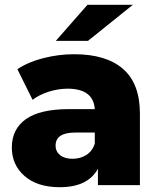

<svg xmlns="http://www.w3.org/2000/svg" viewBox="-20 -779 668 808"><path d="M392.1 0V-68.8Q349.6 8.8 231.9 8.8Q137.2 8.8 83.5 -38.1Q29.8 -85 29.8 -158.2Q29.8 -235.8 89.1 -277.8Q148.4 -319.8 271 -319.8H378.9Q373 -405.8 264.2 -405.8Q225.1 -405.8 185.1 -393.1Q145 -380.4 117.2 -358.9L53.2 -487.8Q98.6 -518.1 162.6 -534.4Q226.6 -550.8 292 -550.8Q426.8 -550.8 497.8 -489Q568.8 -427.2 568.8 -300.8V0ZM214.8 -606.9 348.1 -758.8H539.1L350.1 -606.9ZM378.9 -173.8V-221.2H296.9Q213.9 -221.2 213.9 -166Q213.9 -141.6 232.9 -126.2Q252 -110.8 285.2 -110.8Q317.9 -110.8 343 -126.7Q368.2 -142.6 378.9 -173.8Z"/></svg>

Font: Montserrat ExtraBold
Style: Regular
Weight: 800
Designer: Julieta Ulanovsky
Foundry: Julieta Ulanovsky
Version: Version 9.000